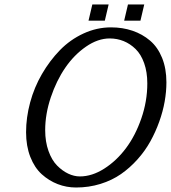

<svg xmlns="http://www.w3.org/2000/svg" viewBox="-20 -833 768 863"><path d="M97.2 0ZM97.2 0ZM628.4 -740.2ZM555.2 -813H628.4L611.3 -740.2H538.1ZM395 -813H468.3L451.2 -740.2H377.9ZM321.8 9.8Q278.8 9.8 239.5 -5.4Q200.2 -20.5 167.7 -49.8Q135.3 -79.1 116.2 -127.9Q97.2 -176.8 97.2 -238.8Q97.2 -304.7 115.5 -372.6Q133.8 -440.4 168.7 -500.5Q203.6 -560.5 249.5 -607.7Q295.4 -654.8 355.2 -682.4Q415 -710 479 -710Q531.2 -710 575.7 -694.8Q620.1 -679.7 654.5 -650.4Q689 -621.1 708.5 -573Q728 -524.9 728 -462.9Q728 -421.4 720.2 -377Q712.4 -332.5 695.8 -286.1Q679.2 -239.7 655.5 -197Q631.8 -154.3 597.9 -116.5Q564 -78.6 523.7 -50.5Q483.4 -22.5 431.4 -6.3Q379.4 9.8 321.8 9.8ZM473.1 -660.2Q419.9 -660.2 366.5 -623.3Q313 -586.4 273.2 -528.3Q233.4 -470.2 208.3 -395.3Q183.1 -320.3 183.1 -248Q183.1 -195.8 198 -154.3Q212.9 -112.8 236.6 -88.9Q260.3 -64.9 286.6 -52.5Q313 -40 338.9 -40Q393.6 -40 448.5 -75Q503.4 -109.9 545.9 -166.5Q588.4 -223.1 615.2 -300.5Q642.1 -377.9 642.1 -458Q642.1 -509.3 627.9 -549.1Q613.8 -588.9 589.6 -612.5Q565.4 -636.2 535.9 -648.2Q506.3 -660.2 473.1 -660.2Z"/></svg>

Font: Pfennig
Style: Italic
Weight: 500
Italic angle: -13°
Version: Version 20120410 ; ttfautohint (v0.8)